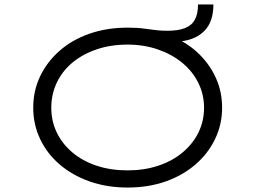

<svg xmlns="http://www.w3.org/2000/svg" viewBox="-20 -831 1145 861"><path d="M552 10Q459 10 381.5 -17.5Q304 -45 247.5 -93.5Q191 -142 160 -207.5Q129 -273 129 -348Q129 -424 160 -489Q191 -554 247.5 -603.5Q304 -653 381.5 -680Q459 -707 552 -707Q571 -707 591.5 -706Q612 -705 632 -702Q660 -698 683 -695.5Q706 -693 730 -693Q779 -693 809.5 -705Q840 -717 854 -743Q868 -769 868 -811H937Q937 -773 927 -743Q917 -713 895.5 -691.5Q874 -670 842 -657.5Q810 -645 765 -644L760 -664Q826 -635 874 -587.5Q922 -540 949 -479.5Q976 -419 976 -348Q976 -273 944.5 -207.5Q913 -142 856 -93Q799 -44 722 -17Q645 10 552 10ZM552 -67Q627 -67 690 -88Q753 -109 799 -147.5Q845 -186 870 -237Q895 -288 895 -348Q895 -408 869 -460Q843 -512 796.5 -550Q750 -588 687.5 -609.5Q625 -631 552 -631Q476 -631 413 -609.5Q350 -588 304.5 -550Q259 -512 234.5 -460Q210 -408 210 -348Q210 -288 234.5 -237Q259 -186 304.5 -147.5Q350 -109 413 -88Q476 -67 552 -67Z"/></svg>

Font: Lexend Zetta Light
Style: Regular
Weight: 300
Designer: Bonnie Shaver-Troup, Thomas Jockin
Foundry: Lexend
Version: Version 1.007